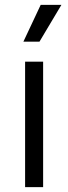

<svg xmlns="http://www.w3.org/2000/svg" viewBox="-20 -768 280 788"><path d="M83 0V-515H157V0ZM142 -597H76L147 -748H232Z"/></svg>

Font: Bricolage Grotesque 96pt ExtraBold Light
Style: Regular
Weight: 300
Version: Version 1.001;gftools[0.9.33.dev8+g029e19f]